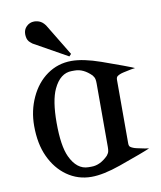

<svg xmlns="http://www.w3.org/2000/svg" viewBox="-85 -818 755 898"><g transform="rotate(-10 292.5 -369.0)"><path d="M282.2 -570.8 272.5 -560.5 112.8 -649.9 104.5 -656.7Q89.4 -668 87.4 -689.9Q86.9 -694.8 86.9 -698.7Q86.9 -720.2 101.1 -734.4Q116.7 -750 138.2 -750Q145 -750 152.3 -748.5Q170.9 -744.6 183.6 -730.5Q189 -724.6 190.4 -722.2ZM159.7 -264.6Q159.7 -154.8 184.1 -102.5Q215.8 -34.7 271 -34.7Q278.3 -34.7 285.6 -34.7Q326.2 -34.7 363.8 -72.3L368.7 -79.6Q376 -87.4 376 -112.3V-413.6Q376 -438.5 369.1 -446.3L364.3 -453.6Q326.7 -491.2 286.1 -491.2Q278.8 -491.2 271.5 -491.2Q216.3 -491.2 184.6 -423.3Q159.7 -370.1 159.7 -264.6ZM53.7 -269Q53.7 -341.3 82.5 -403.3Q111.3 -465.8 161.6 -501.5Q213.4 -538.1 277.8 -538.1Q334 -538.1 416 -509.3Q533.7 -467.8 565.4 -453.6Q554.7 -453.1 508.8 -442.9Q489.3 -438.5 479 -430.7Q472.7 -425.8 472.7 -413.6V-112.3Q472.7 -99.6 478.5 -95.2Q488.8 -87.4 508.3 -83Q554.2 -72.8 564.9 -72.3Q533.2 -58.1 415.5 -16.6Q333.5 12.2 277.3 12.2Q212.9 12.2 161.1 -24.4Q110.8 -60.1 82 -122.6Q53.7 -183.6 53.7 -269Z"/></g></svg>

Font: Modern Antiqua
Style: Regular
Weight: 500
Version: Version 1.0